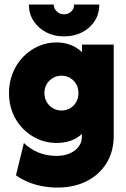

<svg xmlns="http://www.w3.org/2000/svg" viewBox="-20 -632 564 858"><path d="M236.8 206.2Q201.4 206.2 167.4 199.7Q133.3 193.1 103.8 180.6Q74.3 168.1 51.4 151.4L86.8 6.9Q113.9 34 151 49.3Q188.2 64.6 232.6 64.6Q267.4 64.6 292.7 53.1Q318.1 41.7 331.9 22.6Q345.8 3.5 345.8 -19.4V-33.3Q323.6 -12.5 294.8 -2.8Q266 6.9 232.6 6.9Q188.9 6.9 150.3 -10.1Q111.8 -27.1 82.3 -57.3Q52.8 -87.5 36.5 -128.1Q20.1 -168.8 20.1 -216Q20.1 -263.2 36.5 -304.5Q52.8 -345.8 82.3 -376.7Q111.8 -407.6 150.3 -425Q188.9 -442.4 232.6 -442.4Q266.7 -442.4 295.5 -431.2Q324.3 -420.1 346.5 -398.6V-432.6H488.2V-25.7Q488.2 45.1 455.9 97.2Q423.6 149.3 367 177.8Q310.4 206.2 236.8 206.2ZM254.9 -138.2Q276.4 -138.2 293.8 -148.6Q311.1 -159 320.8 -176.7Q330.6 -194.4 330.6 -216Q330.6 -238.2 320.8 -255.6Q311.1 -272.9 293.8 -283.3Q276.4 -293.8 254.9 -293.8Q233.3 -293.8 216 -283.3Q198.6 -272.9 188.5 -255.9Q178.5 -238.9 178.5 -216Q178.5 -194.4 188.5 -176.7Q198.6 -159 216 -148.6Q233.3 -138.2 254.9 -138.2ZM266 -469.4Q221.5 -469.4 186.1 -487.8Q150.7 -506.2 129.9 -538.5Q109 -570.8 109 -611.8H220.1Q220.1 -593.8 233.7 -580.9Q247.2 -568.1 266 -568.1Q285.4 -568.1 298.6 -580.9Q311.8 -593.8 311.1 -611.8H423.6Q423.6 -569.4 402.8 -537.5Q381.9 -505.6 346.5 -487.5Q311.1 -469.4 266 -469.4Z"/></svg>

Font: Afacad Flux Black
Style: Regular
Weight: 900
Designer: Kristian Moeller
Foundry: Dicotype
Version: Version 1.100